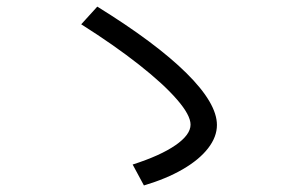

<svg xmlns="http://www.w3.org/2000/svg" viewBox="-20 -649 904 583"><path d="M558.6 -270.5Q558.6 -299.3 517.8 -346.4Q477.1 -393.6 402.1 -452.6Q327.1 -511.7 226.6 -575.2L275.4 -628.9Q453.1 -519 545.9 -427.2Q638.7 -335.4 638.7 -269.5Q638.7 -233.4 611.8 -198.7Q585 -164.1 534.9 -135Q484.9 -106 417 -85.9L382.8 -149.4Q466.8 -176.3 512.7 -208Q558.6 -239.7 558.6 -270.5Z"/></svg>

Font: Pretendard GOV
Style: Regular
Weight: 400
Designer: Base glyphs from Inter by Rasmus Andersson; Hangeul glyphs from Noto Sans CJK(Source Han Sans) by Jang Soo-young and Kan
Foundry: Kil Hyung-jin
Version: Version 1.309